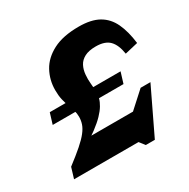

<svg xmlns="http://www.w3.org/2000/svg" viewBox="-167 -864 1035 1051"><g transform="rotate(-30 351.0 -338.5)"><path d="M541.5 -384.5 520.5 -316H73L94 -384.5ZM191 -159.5H584L419.5 -95.5L591.5 -251.5H653.5L516.5 34H459.5L433 0H25.5L46 -67.5Q100 -108.5 134.2 -138.5Q168.5 -168.5 187.2 -192.5Q206 -216.5 213.2 -238Q220.5 -259.5 220.5 -283Q220.5 -304.5 214.5 -324Q208.5 -343.5 200.5 -365Q192.5 -386.5 186.2 -412.8Q180 -439 180 -474Q180 -537.5 209.5 -591.5Q239 -645.5 302 -678.2Q365 -711 465 -711Q543 -711 590.5 -684Q638 -657 663 -604Q688 -551 697.5 -473.5L614.5 -454Q605.5 -513 577.5 -541.8Q549.5 -570.5 491.5 -570.5Q447.5 -570.5 420.8 -556.5Q394 -542.5 381.5 -518.5Q369 -494.5 366.5 -464.5Q364 -435 366.5 -410.8Q369 -386.5 370.2 -363.5Q371.5 -340.5 365 -314Q360 -295 347.2 -273.8Q334.5 -252.5 311.5 -228.5Q288.5 -204.5 252.5 -177.5Q216.5 -150.5 165.5 -119.5Z"/></g></svg>

Font: Newsreader 9pt
Style: Bold Italic
Weight: 700
Italic angle: -17°
Designer: Hugues Gentile
Foundry: Production Type
Version: Version 1.003